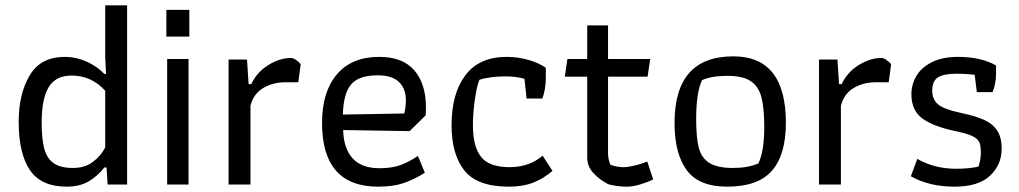

<svg xmlns="http://www.w3.org/2000/svg" viewBox="-20 -691 3817 719"><path d="M50 -235Q50 -339 91 -408.5Q132 -478 223 -478Q265 -478 304 -460.5Q343 -443 371 -414H377L374 -479V-671H456V0H383L379 -64H371Q345 -31 311.5 -11.5Q278 8 230 8Q134 8 92 -54Q50 -116 50 -235ZM374 -139V-351Q323 -408 248 -408Q188 -408 162 -364Q136 -320 136 -232Q136 -170 146 -133.5Q156 -97 181.5 -79.5Q207 -62 254 -62Q297 -62 327.5 -84.5Q358 -107 374 -139Z M603 -654H689V-554H603ZM606 -470H686V0H606Z M836 -468H905L911 -376H921Q942 -421 985 -447.5Q1028 -474 1070 -474Q1078 -474 1090 -465.5Q1102 -457 1106 -450L1097 -383H1051Q1001 -383 965 -361Q929 -339 918 -295V0H836Z M1186 -231Q1186 -347 1241.5 -412.5Q1297 -478 1400 -478Q1488 -478 1531.5 -427.5Q1575 -377 1575 -289Q1575 -269 1574 -259L1514 -200L1265 -204Q1267 -134 1301 -97.5Q1335 -61 1401 -61Q1446 -61 1478.5 -72.5Q1511 -84 1545 -107L1571 -44Q1531 -19 1492 -5.5Q1453 8 1396 8Q1186 8 1186 -231ZM1494 -266Q1500 -293 1500 -315Q1500 -359 1474 -384Q1448 -409 1395 -409Q1323 -409 1294.5 -374.5Q1266 -340 1264 -262Z M1671 -222Q1671 -341 1723 -409.5Q1775 -478 1877 -478Q1920 -478 1959.5 -466.5Q1999 -455 2024 -437V-401Q2024 -357 2011 -322H1952L1944 -396Q1912 -405 1872 -405Q1845 -405 1818 -401.5Q1791 -398 1775 -392Q1765 -366 1758 -316.5Q1751 -267 1751 -222Q1751 -142 1781.5 -103.5Q1812 -65 1888 -65Q1962 -65 2012 -108L2049 -51Q2015 -22 1976.5 -7Q1938 8 1886 8Q1767 8 1719 -52.5Q1671 -113 1671 -222Z M2258 -1Q2225 -18 2202 -43Q2179 -68 2179 -101V-404H2095L2105 -470H2179V-596H2257V-470H2415L2405 -404H2257V-116Q2257 -95 2266 -74Q2290 -65 2315 -65Q2331 -65 2356.5 -71Q2382 -77 2404 -86L2426 -19Q2406 -9 2378 -0.5Q2350 8 2328 8Q2291 8 2258 -1Z M2506 -231Q2506 -480 2726 -480Q2923 -480 2923 -231Q2923 -112 2871 -52Q2819 8 2703 8Q2597 8 2551.5 -54Q2506 -116 2506 -231ZM2820 -79Q2842 -125 2842 -215Q2842 -286 2831.5 -326.5Q2821 -367 2791.5 -387Q2762 -407 2703 -407Q2646 -407 2609 -391Q2587 -344 2587 -245Q2587 -175 2597 -137Q2607 -99 2637 -80.5Q2667 -62 2726 -62Q2781 -62 2820 -79Z M3047 -468H3116L3122 -376H3132Q3153 -421 3196 -447.5Q3239 -474 3281 -474Q3289 -474 3301 -465.5Q3313 -457 3317 -450L3308 -383H3262Q3212 -383 3176 -361Q3140 -339 3129 -295V0H3047Z M3391 -31 3415 -96Q3480 -59 3561 -59Q3607 -59 3644 -67Q3653 -91 3653 -120Q3653 -146 3647 -159Q3641 -172 3621 -181.5Q3601 -191 3558 -200Q3476 -217 3434.5 -247Q3393 -277 3393 -338Q3393 -375 3412 -407Q3431 -439 3470.5 -458.5Q3510 -478 3568 -478Q3653 -478 3710 -446V-415Q3710 -379 3697 -346H3638L3630 -411Q3598 -415 3564 -415Q3513 -415 3492 -401Q3471 -387 3471 -351Q3471 -319 3492.5 -300.5Q3514 -282 3575 -269Q3632 -257 3664.5 -242.5Q3697 -228 3714 -202.5Q3731 -177 3731 -134Q3731 -74 3687.5 -33Q3644 8 3555 8Q3459 8 3391 -31Z"/></svg>

Font: Athiti Medium
Style: Regular
Weight: 500
Designer: CadsonDemak Team
Foundry: CadsonDemak
Version: Version 1.033